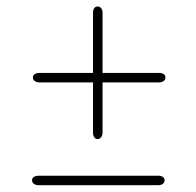

<svg xmlns="http://www.w3.org/2000/svg" viewBox="-20 -654 589 578"><path d="M79 -421Q79 -427.5 84.8 -431Q90.5 -434.5 98.5 -434.5H460Q467 -434.5 472.5 -431Q478 -427.5 478 -421Q478 -414 472.5 -410Q467 -406 460 -406H98Q90.5 -406 84.8 -410Q79 -414 79 -421ZM273.6 -235.5Q267 -235.5 263.5 -241.2Q260 -247 260 -255V-616.5Q260 -623.5 263.5 -629Q267 -634.5 273.6 -634.5Q280.7 -634.5 284.7 -629Q288.7 -623.5 288.7 -616.5V-254.5Q288.7 -247 284.7 -241.2Q280.7 -235.5 273.6 -235.5ZM76.5 -111.5Q76.5 -118 82.2 -121.5Q88 -125 96 -125H457.5Q464.5 -125 470 -121.5Q475.5 -118 475.5 -111.5Q475.5 -104.5 470 -100.5Q464.5 -96.5 457.5 -96.5H95.5Q88 -96.5 82.2 -100.5Q76.5 -104.5 76.5 -111.5Z"/></svg>

Font: Fraunces 9pt Thin
Style: Regular
Weight: 100
Version: Version 1.000;[b76b70a41]